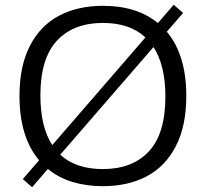

<svg xmlns="http://www.w3.org/2000/svg" viewBox="-20 -774 866 808"><path d="M764 -370Q764 -244.5 720.2 -159.2Q676.5 -74 597.8 -32.2Q519 9.5 413 9.5Q343 9.5 284.2 -8.5Q225.5 -26.5 181.5 -63L115 14L76 -20.5L144.5 -99.5Q62 -197.5 62 -370Q62 -496 105.8 -581Q149.5 -666 228.2 -707.8Q307 -749.5 413 -749.5Q556.5 -749.5 644.5 -677L711 -754L750.5 -719.5L682 -640.5Q764 -543 764 -370ZM200 -163.5 592 -616.5Q526.5 -677.5 413 -677.5Q289.5 -677.5 219.8 -603Q150 -528.5 150 -372.5Q150 -240 200 -163.5ZM676 -367.5Q676 -498.5 626 -576L233.5 -123Q299 -62.5 413 -62.5Q537 -62.5 606.5 -137Q676 -211.5 676 -367.5Z"/></svg>

Font: Encode Sans Expanded
Style: Regular
Weight: 400
Width: 7
Designer: Multiple Designers
Foundry: Impallari Type
Version: Version 2.000